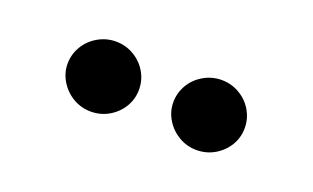

<svg xmlns="http://www.w3.org/2000/svg" viewBox="-34 -853 586 360"><g transform="rotate(20 259.0 -673.0)"><path d="M82 -672.9Q82 -691.9 91.6 -708Q101.1 -724.1 117.7 -733.6Q134.3 -743.2 153.3 -743.2Q172.9 -743.2 189.2 -733.6Q205.6 -724.1 215.1 -708Q224.6 -691.9 224.6 -672.9Q224.6 -654.3 215.1 -638.4Q205.6 -622.6 189.2 -613Q172.9 -603.5 153.3 -603.5Q134.3 -603.5 117.9 -613Q101.6 -622.6 91.8 -638.7Q82 -654.8 82 -672.9ZM293 -672.9Q293 -691.9 302.5 -708Q312 -724.1 328.6 -733.6Q345.2 -743.2 364.3 -743.2Q383.8 -743.2 400.1 -733.6Q416.5 -724.1 426 -708Q435.5 -691.9 435.5 -672.9Q435.5 -654.3 426 -638.4Q416.5 -622.6 400.1 -613Q383.8 -603.5 364.3 -603.5Q345.2 -603.5 328.9 -613Q312.5 -622.6 302.7 -638.7Q293 -654.8 293 -672.9Z"/></g></svg>

Font: Pretendard
Style: Bold
Weight: 700
Designer: Base glyphs from Inter by Rasmus Andersson; Hangeul glyphs from Noto Sans CJK(Source Han Sans) by Jang Soo-young and Kan
Foundry: Kil Hyung-jin
Version: Version 1.309